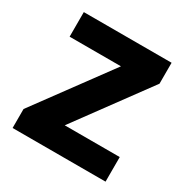

<svg xmlns="http://www.w3.org/2000/svg" viewBox="-131 -659 750 771"><g transform="rotate(30 244.0 -273.0)"><path d="M458 0H27V-88L280 -432H42V-546H449V-449L203 -114H458Z"/></g></svg>

Font: Noto Sans Armenian
Style: Regular
Weight: 400
Designer: Monotype Design Team
Foundry: Monotype Imaging Inc.
Version: Version 2.007